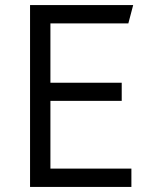

<svg xmlns="http://www.w3.org/2000/svg" viewBox="-20 -734 596 754"><path d="M98 -714V0H496V-72H178V-338H458V-409H178V-642H484L503 -714Z"/></svg>

Font: Frost Regular
Style: Regular
Weight: 400
Designer: Lee Frost
Foundry: Lee Frost for Ice Communication Norge AS
Version: Version 2.011;hotconv 1.0.107;makeotfexe 2.5.65593